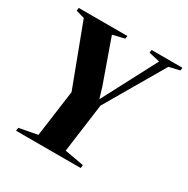

<svg xmlns="http://www.w3.org/2000/svg" viewBox="-168 -890 1012 1036"><g transform="rotate(30 338.0 -371.5)"><path d="M68 0 70.5 -19.5 184 -41 223.5 -330 80.5 -709.5 27.5 -725 30 -743H333L330.5 -725L257 -707.5L352 -440L372.5 -372L396.5 -417.5L550 -709.5L481.5 -725L484 -743H676L673.5 -725L607.5 -709.5L395 -345L354 -41L473 -19.5L471 0Z"/></g></svg>

Font: Merriweather 144pt ExtraBold
Style: Italic
Weight: 800
Italic angle: -7.8°
Version: Version 2.101